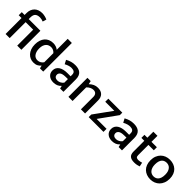

<svg xmlns="http://www.w3.org/2000/svg" viewBox="295 -2038 3370 3370"><g transform="rotate(45 1980.5 -352.5)"><path d="M377 0V-396H190V0H88V-396H18V-472H88V-522Q88 -566 102 -601.5Q116 -637 141.5 -662.5Q167 -688 204 -701.5Q241 -715 286 -715Q317 -715 353 -706.5Q389 -698 415 -685L394 -615Q375 -623 352.5 -628Q330 -633 310 -633Q251 -633 220.5 -606Q190 -579 190 -511V-472H480V0Z M919 -711H1022V0H941L929 -52H925Q899 -22 867 -6Q835 10 784 10Q744 10 707.5 -5.5Q671 -21 642.5 -52Q614 -83 597 -129Q580 -175 580 -235Q580 -291 594.5 -336Q609 -381 636.5 -413Q664 -445 704 -462.5Q744 -480 795 -480Q830 -480 863 -469Q896 -458 919 -438ZM919 -355Q877 -403 818 -403Q792 -403 768 -394Q744 -385 725 -365Q706 -345 695 -314Q684 -283 684 -238Q684 -193 694.5 -161Q705 -129 722 -108Q739 -87 761.5 -77.5Q784 -68 808 -68Q844 -68 871.5 -84Q899 -100 919 -129Z M1159 -430Q1205 -455 1247.5 -467.5Q1290 -480 1342 -480Q1382 -480 1415.5 -471Q1449 -462 1473 -442Q1497 -422 1510.5 -388.5Q1524 -355 1524 -307V0H1441L1430 -51H1427Q1399 -19 1362 -4.5Q1325 10 1280 10Q1209 10 1165.5 -28Q1122 -66 1122 -129Q1122 -168 1138 -196.5Q1154 -225 1183 -244Q1212 -263 1252 -272.5Q1292 -282 1340 -282H1420V-318Q1420 -363 1396 -380.5Q1372 -398 1330 -398Q1304 -398 1271.5 -389.5Q1239 -381 1197 -358ZM1421 -214 1358 -213Q1287 -211 1258 -188Q1229 -165 1229 -134Q1229 -114 1235.5 -101Q1242 -88 1253 -80Q1264 -72 1278.5 -68.5Q1293 -65 1308 -65Q1339 -65 1369.5 -80.5Q1400 -96 1421 -125Z M1751 0H1648V-472H1729L1743 -409Q1778 -443 1816.5 -461.5Q1855 -480 1904 -480Q1979 -480 2020 -439Q2061 -398 2061 -322V0H1958V-309Q1958 -350 1937 -374Q1916 -398 1874 -398Q1842 -398 1810.5 -382.5Q1779 -367 1751 -338Z M2513 -411 2272 -76H2518V0H2151V-64L2391 -396H2166V-472H2513Z M2612 -430Q2658 -455 2700.5 -467.5Q2743 -480 2795 -480Q2835 -480 2868.5 -471Q2902 -462 2926 -442Q2950 -422 2963.5 -388.5Q2977 -355 2977 -307V0H2894L2883 -51H2880Q2852 -19 2815 -4.5Q2778 10 2733 10Q2662 10 2618.5 -28Q2575 -66 2575 -129Q2575 -168 2591 -196.5Q2607 -225 2636 -244Q2665 -263 2705 -272.5Q2745 -282 2793 -282H2873V-318Q2873 -363 2849 -380.5Q2825 -398 2783 -398Q2757 -398 2724.5 -389.5Q2692 -381 2650 -358ZM2874 -214 2811 -213Q2740 -211 2711 -188Q2682 -165 2682 -134Q2682 -114 2688.5 -101Q2695 -88 2706 -80Q2717 -72 2731.5 -68.5Q2746 -65 2761 -65Q2792 -65 2822.5 -80.5Q2853 -96 2874 -125Z M3371 -396H3237V-141Q3237 -106 3253.5 -94Q3270 -82 3298 -82Q3318 -82 3340.5 -86.5Q3363 -91 3380 -97L3396 -21Q3376 -13 3344.5 -6.5Q3313 0 3278 0Q3202 0 3168.5 -31.5Q3135 -63 3135 -125V-396H3063V-472H3135V-621H3237V-472H3371Z M3923 -241Q3923 -182 3904.5 -135Q3886 -88 3854 -56Q3822 -24 3779 -7Q3736 10 3686 10Q3636 10 3593.5 -6Q3551 -22 3519.5 -52.5Q3488 -83 3470.5 -128Q3453 -173 3453 -231Q3453 -291 3471.5 -337Q3490 -383 3522 -415Q3554 -447 3597 -463.5Q3640 -480 3690 -480Q3740 -480 3782.5 -464.5Q3825 -449 3856.5 -419Q3888 -389 3905.5 -344Q3923 -299 3923 -241ZM3816 -236Q3816 -281 3805 -312.5Q3794 -344 3776 -364Q3758 -384 3735 -393Q3712 -402 3687 -402Q3663 -402 3640 -394Q3617 -386 3599 -367Q3581 -348 3570.5 -316Q3560 -284 3560 -236Q3560 -192 3571 -160Q3582 -128 3600 -107.5Q3618 -87 3641.5 -77.5Q3665 -68 3689 -68Q3713 -68 3736 -76Q3759 -84 3777 -103.5Q3795 -123 3805.5 -155.5Q3816 -188 3816 -236Z"/></g></svg>

Font: Mukta Vaani Medium
Style: Regular
Weight: 500
Designer: Noopur Datye, Girish Dalvi, Yashodeep Gholap, Pallavi Karambelkar
Foundry: Ek Type
Version: Version 2.538;PS 1.000;hotconv 16.6.51;makeotf.lib2.5.65220;